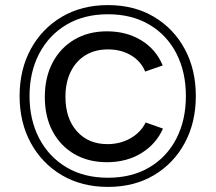

<svg xmlns="http://www.w3.org/2000/svg" viewBox="-20 -727 847 754"><path d="M404 -707Q507 -707 584.5 -661Q662 -615 705.5 -534.5Q749 -454 749 -350Q749 -246 705.5 -165.5Q662 -85 584.5 -39Q507 7 404 7Q301 7 223 -39Q145 -85 101 -165.5Q57 -246 57 -350Q57 -454 101 -534.5Q145 -615 223 -661Q301 -707 404 -707ZM404 -671Q310 -671 241 -630Q172 -589 134 -516.5Q96 -444 96 -350Q96 -256 134 -183.5Q172 -111 241 -70Q310 -29 404 -29Q498 -29 567 -70Q636 -111 673 -183.5Q710 -256 710 -350Q710 -444 673 -516.5Q636 -589 567 -630Q498 -671 404 -671ZM400 -90Q327 -90 272 -122Q217 -154 186.5 -211.5Q156 -269 156 -346Q156 -423 186.5 -481Q217 -539 272 -571.5Q327 -604 400 -604Q477 -604 535 -568.5Q593 -533 619 -470L550 -446Q534 -486 495 -509.5Q456 -533 404 -533Q353 -533 315.5 -510Q278 -487 257.5 -445Q237 -403 237 -347Q237 -262 282 -211.5Q327 -161 402 -161Q452 -161 492.5 -184Q533 -207 552 -246L620 -222Q593 -161 535 -125.5Q477 -90 400 -90Z"/></svg>

Font: Albert Sans
Style: Regular
Weight: 400
Designer: Andreas Rasmussen
Foundry: a.Foundry
Version: Version 1.025